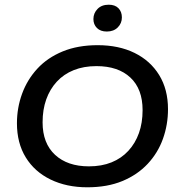

<svg xmlns="http://www.w3.org/2000/svg" viewBox="-20 -786 757 816"><path d="M351 10Q263 10 195 -23Q127 -56 89.5 -117Q52 -178 52 -262Q52 -328 74 -388Q96 -448 139 -494.5Q182 -541 246.5 -567.5Q311 -594 395 -594Q485 -594 552 -561Q619 -528 656.5 -467Q694 -406 694 -322Q694 -256 672.5 -196Q651 -136 607.5 -89.5Q564 -43 500 -16.5Q436 10 351 10ZM358 -79Q412 -79 454 -96Q496 -113 525.5 -145Q555 -177 570.5 -220.5Q586 -264 586 -318Q586 -408 534 -456.5Q482 -505 390 -505Q336 -505 293.5 -488Q251 -471 221.5 -439Q192 -407 176.5 -363.5Q161 -320 161 -266Q161 -177 214 -128Q267 -79 358 -79ZM434 -652Q407 -652 392 -667Q377 -682 377 -705Q377 -730 394.5 -748Q412 -766 442 -766Q469 -766 483.5 -751Q498 -736 498 -712Q498 -687 480.5 -669.5Q463 -652 434 -652Z"/></svg>

Font: Rokkitt Medium
Style: Italic
Weight: 500
Italic angle: -9°
Designer: Vernon Adams
Foundry: Vernon Adams
Version: Version 3.103